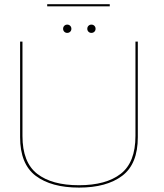

<svg xmlns="http://www.w3.org/2000/svg" viewBox="-20 -868 762 893"><path d="M347.5 4.5Q219 4.5 146.2 -50.2Q73.5 -105 73.5 -230V-674.5H84.5V-235.5Q84.5 -113 152.8 -59.8Q221 -6.5 347.2 -6.5Q473.5 -6.5 541.8 -59.8Q610 -113 610 -235.5V-674.5H621V-230Q621 -105 548.2 -50.2Q475.5 4.5 347.5 4.5ZM405 -715Q397 -715 391.5 -720.5Q386 -726 386 -734Q386 -742.5 391.5 -748Q397 -753.5 405 -753.5Q413.5 -753.5 419 -748Q424.5 -742.5 424.5 -734Q424.5 -726 419 -720.5Q413.5 -715 405 -715ZM292.5 -715Q284.5 -715 279 -720.5Q273.5 -726 273.5 -734Q273.5 -742.5 279 -748Q284.5 -753.5 292.5 -753.5Q301 -753.5 306.5 -748Q312 -742.5 312 -734Q312 -726 306.5 -720.5Q301 -715 292.5 -715ZM199.5 -838.5V-848.5H490.5V-838.5Z"/></svg>

Font: Anybody ExtraExpanded Thin
Style: Regular
Weight: 100
Width: 8
Designer: Tyler Finck
Foundry: Etcetera Type Company
Version: Version 1.010; ttfautohint (v1.8.3) -l 8 -r 50 -G 200 -x 14 